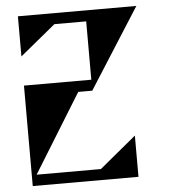

<svg xmlns="http://www.w3.org/2000/svg" viewBox="-54 -823 768 872"><g transform="rotate(-5 330.0 -387.0)"><path d="M82 -50H375L542 -188V0H60V-458H367V-724H222L60 -591V-774H600L367 -408H303Z"/></g></svg>

Font: Chokokutai
Style: Regular
Weight: 400
Designer: 108号,108go
Foundry: Font Zone 108
Version: Version 1.000; ttfautohint (v1.8.3)